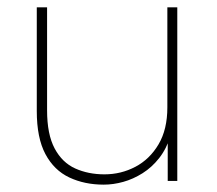

<svg xmlns="http://www.w3.org/2000/svg" viewBox="-20 -492 590 522"><path d="M262 10Q210 10 168.5 -9.5Q127 -29 103.5 -73Q80 -117 80 -190V-472H108V-192Q108 -127 128.5 -88.5Q149 -50 184.5 -34Q220 -18 264 -18Q309 -18 348 -38.5Q387 -59 411 -99.5Q435 -140 435 -200V-472H462V0H436V-124H444Q433 -88 413 -62.5Q393 -37 367.5 -21Q342 -5 315 2.5Q288 10 262 10Z"/></svg>

Font: SUSE Thin
Style: Regular
Weight: 250
Designer: Rene Bieder
Foundry: SUSE
Version: Version 1.000